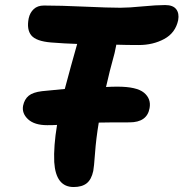

<svg xmlns="http://www.w3.org/2000/svg" viewBox="-20 -731 730 764"><path d="M272.9 13.2Q202.1 13.2 195.8 -85.9Q192.9 -148.9 207 -233.9Q191.9 -232.9 168 -232.9Q117.2 -232.9 91.8 -256.3Q66.4 -279.8 71.8 -310.1Q77.1 -335.9 94 -349.9Q110.8 -363.8 147 -368.2Q216.3 -374.5 237.8 -377Q262.7 -470.7 287.1 -556.2Q238.3 -557.6 183.1 -562Q124 -566.9 104.7 -590.1Q85.4 -613.3 94.2 -658.2Q99.1 -680.7 114.3 -694.8Q129.4 -709 154.8 -709Q219.2 -709 315.4 -704.6Q411.6 -700.2 459 -700.2Q492.2 -700.2 547.4 -705.6Q602.5 -710.9 637.2 -710.9Q668.5 -710.9 681.2 -694.3Q693.8 -677.7 689 -650.9Q678.2 -600.1 633.5 -575.9Q588.9 -551.8 532.2 -551.8Q484.4 -551.8 442.9 -553.2Q439.9 -536.1 436 -520Q415 -444.3 401.9 -384.8Q424.8 -386.2 446.8 -386.2Q523.9 -386.2 553 -362.1Q582 -337.9 575.2 -300.8Q565.4 -244.1 495.1 -244.1Q408.2 -244.1 373 -243.2Q362.3 -179.2 358.2 -122.1Q354 -64.9 351.1 -50.8Q343.8 -16.6 325 -1.7Q306.2 13.2 272.9 13.2Z"/></svg>

Font: Shantell Sans Normal
Style: Bold Italic
Weight: 700
Italic angle: -11.31°
Designer: Stephen Nixon, Anya Danilova, Shantell Martin
Foundry: Arrow Type
Version: Version 1.006;[559af2be0]